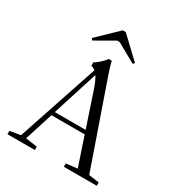

<svg xmlns="http://www.w3.org/2000/svg" viewBox="-200 -992 1040 1121"><g transform="rotate(30 320.0 -431.0)"><path d="M174.3 -721.2 164.1 -732.4 298.3 -861.8H318.8L456.1 -731.9L446.3 -721.2L317.4 -793.5H299.8ZM18.6 0V-22.5L90.3 -34.7L272 -577.6Q260.7 -586.4 243.2 -590.8V-614.7Q257.8 -621.1 280.8 -642.3Q303.7 -663.6 311 -676.3H331.5Q341.3 -635.3 355 -596.7L551.3 -32.2L620.6 -22.5V0H398.9V-22.5L474.6 -31.2L409.7 -224.6H185.5L125 -33.7L203.1 -22.5V0ZM324.2 -481Q307.1 -530.8 290.5 -555.7L193.4 -250H401.4Z"/></g></svg>

Font: Elstob Light
Style: Regular
Weight: 300
Designer: Peter S. Baker
Version: Version 1.015